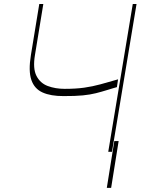

<svg xmlns="http://www.w3.org/2000/svg" viewBox="-20 -747 715 945"><path d="M173.3 -727.3H193.2L152 -475.9Q141 -410.2 159.3 -373.9Q177.6 -337.7 215 -323.7Q252.5 -309.7 298.3 -309.7Q353.3 -309.7 394.5 -315.5Q435.7 -321.4 474.4 -332Q513.1 -342.7 561.1 -356.5L555.4 -318.2Q542.6 -314.6 531.6 -311.3Q520.6 -307.9 510.3 -304.7Q479.4 -295.1 451.9 -288.2Q424.4 -281.2 387.6 -277.5Q350.9 -273.8 292.6 -274.1Q229.8 -273.8 189.5 -291.9Q149.1 -310 134.2 -354Q119.3 -398.1 132.1 -475.9ZM633.5 -727.3H652L531.2 0H512.8ZM563.9 -52.6 527 177.6H505.7L542.6 -52.6Z"/></svg>

Font: Inter Thin  BETA
Style: Italic
Weight: 100
Italic angle: -9.39999°
Designer: Rasmus Andersson
Foundry: rsms
Version: Version 3.011;git-f93a4a705